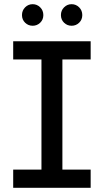

<svg xmlns="http://www.w3.org/2000/svg" viewBox="-20 -897 496 917"><path d="M278 -613V-87H413V0H43V-87H178V-613H43V-700H413V-613ZM85 -825Q85 -847 100 -862Q115 -877 136 -877Q157 -877 172 -862Q187 -847 187 -825Q187 -803 172 -788.5Q157 -774 136 -774Q115 -774 100 -788.5Q85 -803 85 -825ZM271 -825Q271 -847 286 -862Q301 -877 322 -877Q343 -877 358 -862Q373 -847 373 -825Q373 -803 358 -788.5Q343 -774 322 -774Q301 -774 286 -788.5Q271 -803 271 -825Z"/></svg>

Font: Montserrat Alternates Medium
Style: Regular
Weight: 500
Designer: Julieta Ulanovsky
Foundry: Julieta Ulanovsky
Version: Version 7.200